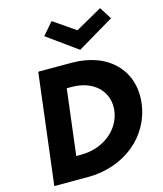

<svg xmlns="http://www.w3.org/2000/svg" viewBox="-159 -1267 1170 1382"><g transform="rotate(-15 426.0 -576.0)"><path d="M359.2 -1152 280.1 -1061 504.7 -899 777.5 -1061 720.7 -1152 522 -1040ZM172.1 -825 70.8 0H320.5C592.2 0 802.3 -172 831.9 -413C861.4 -653 692.5 -825 421.8 -825ZM279.4 -168 339.4 -657H374.5C543.9 -657 645.8 -550 628.8 -412C610.7 -274 482.7 -168 314.5 -168Z"/></g></svg>

Font: Hussar
Style: BdSuprExtOblOne
Weight: 700
Foundry: Cannot Into Space Fonts
Version: Version 2.00